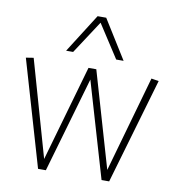

<svg xmlns="http://www.w3.org/2000/svg" viewBox="-87 -867 860 944"><g transform="rotate(10 343.5 -395.0)"><path d="M166 0 12 -528 50 -534 187 -53 324 -532H363L502 -54L638 -534L675 -528L521 0H483L343 -477L205 0ZM201 -596 324 -790H367L488 -596H451L344 -761L236 -596Z"/></g></svg>

Font: Georama ExtraCondensed Thin ExtraLight
Style: Regular
Weight: 250
Version: Version 1.001